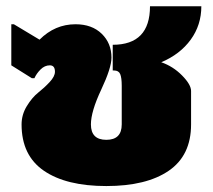

<svg xmlns="http://www.w3.org/2000/svg" viewBox="-20 -587 690 623"><path d="M16.7 -375V-508.3H25L108.3 -458.3Q158.3 -508.3 225 -508.3Q278.3 -508.3 310 -477.5Q341.7 -446.7 341.7 -400Q341.7 -366.7 308.3 -295.8Q275 -225 275 -183.3Q275 -133.3 325 -133.3Q375 -133.3 375 -183.3V-308.3Q375 -335 370 -346.7Q365 -358.3 350 -358.3H345.8V-441.7Q466.7 -441.7 466.7 -566.7H633.3Q633.3 -505.8 598.8 -458.3Q564.2 -410.8 503.3 -385Q541.7 -371.7 570.8 -342.1Q600 -312.5 600 -291.7V-183.3Q600 -82.5 527.5 -32.9Q455 16.7 325 16.7Q195 16.7 122.5 -32.9Q50 -82.5 50 -183.3Q50 -215 67.1 -242.9Q84.2 -270.8 104.2 -286.7Q124.2 -302.5 141.2 -320.8Q158.3 -339.2 158.3 -354.2Q158.3 -375 141.7 -375Q125 -375 111.7 -361.7Q98.3 -348.3 91.7 -333.3H83.3Z"/></svg>

Font: BoonTook
Style: Regular
Weight: 400
Designer: Sungsit Sawaiwan
Foundry: FontUni
Version: Version 3.0